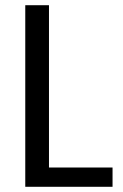

<svg xmlns="http://www.w3.org/2000/svg" viewBox="-20 -717 472 737"><path d="M168 -74H412V0H77V-697H168Z"/></svg>

Font: Fz Poppins
Style: Regular
Weight: 400
Designer: Ninad Kale (Devanagari), Jonny Pinhorn (Latin)
Foundry: Indian Type Foundry
Version: Vit hóa bi Vntype.Com & FontZin.Com